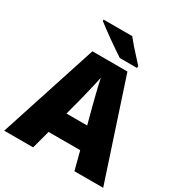

<svg xmlns="http://www.w3.org/2000/svg" viewBox="-210 -1074 1147 1220"><g transform="rotate(30 363.0 -463.5)"><path d="M515 0 480 -134H248L212 0H0L233 -717H490L726 0ZM409 -409Q404 -428 395 -463.5Q386 -499 377 -537Q368 -575 363 -599Q359 -575 350.5 -539Q342 -503 333.5 -468Q325 -433 319 -409L288 -292H440ZM404 -927Q421 -905 444.5 -878Q468 -851 492 -825.5Q516 -800 532 -781V-767H405Q385 -780 356.5 -799.5Q328 -819 297.5 -840.5Q267 -862 239.5 -882.5Q212 -903 194 -917V-927Z"/></g></svg>

Font: Noto Sans Hebrew Thin Black
Style: Regular
Weight: 900
Version: Version 3.001